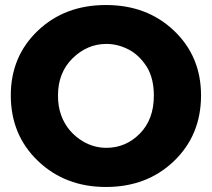

<svg xmlns="http://www.w3.org/2000/svg" viewBox="-20 -732 844 765"><path d="M402 13Q240 13 131.5 -90.5Q23 -194 23 -352Q23 -507 130.5 -609.5Q238 -712 402 -712Q566 -712 673.5 -609.5Q781 -507 781 -352Q781 -194 673.5 -90.5Q566 13 402 13ZM404 -143Q481 -143 537 -199.5Q593 -256 593 -351Q593 -418.5 566 -464Q535 -513 492 -535Q449 -557 404 -557Q328 -557 269.5 -500Q211 -443 211 -351Q211 -307 224 -272Q237 -237 259.5 -211.2Q282 -185.5 310 -169Q354 -143 404 -143Z"/></svg>

Font: Argentum Novus
Style: Bold
Weight: 700
Designer: Julieta Ulanovsky (font) & Cristiano Sobral (main changes)
Foundry: Julieta Ulanovsky (font) & Cristiano Sobral (main changes)
Version: Version 3.00;November 27, 2020;FontCreator 13.0.0.2655 64-bi